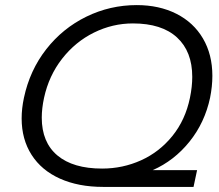

<svg xmlns="http://www.w3.org/2000/svg" viewBox="-20 -734 860 754"><path d="M65 -269Q65 -308 74 -350Q97 -458 161.5 -540.5Q226 -623 319 -668.5Q412 -714 517 -714Q605 -714 672.5 -680Q740 -646 777 -583Q814 -520 814 -436Q814 -395 805 -350Q784 -252 724 -177.5Q664 -103 580 -66H754L740 0H385Q288 0 215.5 -32.5Q143 -65 104 -126Q65 -187 65 -269ZM726 -350Q735 -394 735 -432Q735 -532 675 -587Q615 -642 502 -642Q422 -642 349 -606Q276 -570 224 -503.5Q172 -437 153 -350Q144 -308 144 -272Q144 -175 205.5 -123.5Q267 -72 381 -72Q462 -72 534 -104.5Q606 -137 657 -200Q708 -263 726 -350Z"/></svg>

Font: Prompt Light
Style: Italic
Weight: 300
Italic angle: -12°
Designer: Katatrad Team
Foundry: CadsonDemak
Version: Version 1.000